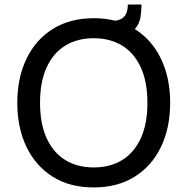

<svg xmlns="http://www.w3.org/2000/svg" viewBox="-20 -812 824 844"><path d="M56 -360Q56 -470 96.5 -554Q137 -638 212.5 -685Q288 -732 392 -732Q496 -732 571.5 -685Q647 -638 687.5 -554Q728 -470 728 -360Q728 -250 687.5 -166Q647 -82 571.5 -35Q496 12 392 12Q287 12 212 -35Q137 -82 96.5 -166Q56 -250 56 -360ZM156 -360Q156 -268 185 -204.5Q214 -141 267 -108.5Q320 -76 392 -76Q464 -76 517 -108.5Q570 -141 599 -204.5Q628 -268 628 -360Q628 -452 599 -515.5Q570 -579 517 -611.5Q464 -644 392 -644Q320 -644 267 -611.5Q214 -579 185 -515.5Q156 -452 156 -360ZM471 -652 469 -720Q508 -720 525 -738Q542 -756 542 -792H602Q602 -762 597.5 -736.5Q593 -711 579 -692Q565 -673 539 -662.5Q513 -652 471 -652Z"/></svg>

Font: Kufam
Style: Regular
Weight: 400
Designer: Wael Morcos, Artur Schmal
Foundry: Original Type
Version: Version 1.301; ttfautohint (v1.8.3)